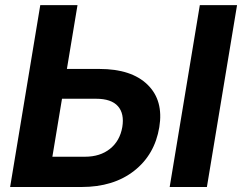

<svg xmlns="http://www.w3.org/2000/svg" viewBox="-20 -748 968 768"><path d="M247.6 -472.2H377.9Q505.9 -472.2 570.3 -409.2Q634.8 -346.2 617.2 -239.3Q599.1 -129.4 516.6 -64.7Q434.1 0 306.2 0H20.5L141.1 -727.5H290ZM228 -353 189.5 -121.1H319.8Q380.4 -121.1 419.9 -152.6Q459.5 -184.1 469.2 -239.7Q478 -293.5 451.7 -323.2Q425.3 -353 364.3 -353ZM928.2 -727.5 807.6 0H658.7L779.3 -727.5Z"/></svg>

Font: Inter
Style: Bold Italic
Weight: 700
Italic angle: -9.39999°
Designer: Rasmus Andersson
Foundry: rsms
Version: Version 4.001;git-9221beed3